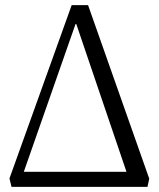

<svg xmlns="http://www.w3.org/2000/svg" viewBox="-20 -730 620 750"><path d="M25 0 17 -33 260 -710H324L563 -32L556 0ZM73 -59H474L278 -636H275Z"/></svg>

Font: Literata 36pt Light
Style: Regular
Weight: 300
Designer: Latin by Veronika Burian and Jose Scaglione. Greek by Irene Vlachou. Cyrillic by Vera Evstafieva.
Foundry: TypeTogether
Version: Version 3.002